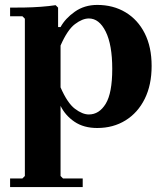

<svg xmlns="http://www.w3.org/2000/svg" viewBox="-20 -510 671 780"><path d="M375 -490Q440 -490 490 -460Q540 -430 568 -374.5Q596 -319 596 -242Q596 -165 568 -108.5Q540 -52 490 -21Q440 10 375 10Q320 10 282.5 -15.5Q245 -41 226 -80V205L236 215H316V250H21V215H71L81 205V-434L71 -444H21V-479Q47 -479 80 -479.5Q113 -480 146.5 -482.5Q180 -485 206 -489L216 -479V-400H226Q245 -435 284 -462.5Q323 -490 375 -490ZM341 -45Q383 -45 409.5 -88.5Q436 -132 436 -230Q436 -328 409.5 -381.5Q383 -435 341 -435Q315 -435 284.5 -412Q254 -389 226 -325V-155Q254 -91 284.5 -68Q315 -45 341 -45Z"/></svg>

Font: Brygada 1918
Style: Regular
Weight: 400
Designer: Mateusz Machalski | Borys Kosmynka | Przemek Hoffer
Foundry: NIEPODLEGLA 2018
Version: Version 3.006